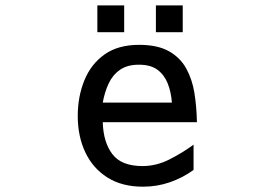

<svg xmlns="http://www.w3.org/2000/svg" viewBox="-20 -704 1040 727"><path d="M348.6 -582V-683.6H450.2V-582ZM570.3 -582V-683.6H671.9V-582ZM521.5 2.9Q441.4 2.9 386.2 -32.2Q331.1 -67.4 302.7 -127.9Q274.4 -188.5 274.4 -264.6Q274.4 -337.9 299.3 -399.4Q324.2 -460.9 375.5 -497.6Q426.8 -534.2 506.8 -534.2Q576.2 -534.2 619.1 -510.3Q662.1 -486.3 685.1 -444.8Q708 -403.3 716.3 -351.1Q724.6 -298.8 725.6 -241.2H369.1Q371.1 -166 405.3 -120.6Q439.5 -75.2 519.5 -75.2Q572.3 -75.2 622.1 -100.6Q671.9 -126 712.9 -156.2V-60.5Q670.9 -30.3 622.6 -13.7Q574.2 2.9 521.5 2.9ZM369.1 -315.4H630.9Q627.9 -355.5 615.2 -387.7Q602.5 -419.9 576.7 -439.5Q550.8 -459 505.9 -459Q461.9 -459 434.1 -439.5Q406.2 -419.9 391.1 -387.2Q376 -354.5 369.1 -315.4Z"/></svg>

Font: Kosugi
Style: Regular
Weight: 400
Version: Version 4.002